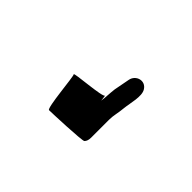

<svg xmlns="http://www.w3.org/2000/svg" viewBox="-44 -640 242 242"><g transform="rotate(45 76.5 -519.5)"><path d="M38 -519C40 -517 44 -465 48 -465C52 -465 105 -467 107 -469C109 -471 110 -474 110 -478V-510C110 -518 112 -523 113 -534C114 -544 119 -560 114 -568C108 -578 94 -574 92 -563L88 -542C87 -534 87 -527 86 -520L85 -528C85 -524 36 -521 38 -519Z"/></g></svg>

Font: FailCity
Style: Regular
Weight: 400
Version: Version 1